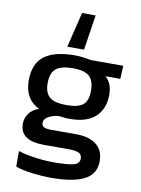

<svg xmlns="http://www.w3.org/2000/svg" viewBox="-96 -776 746 1016"><g transform="rotate(10 277.0 -267.5)"><path d="M215 -522 261 -711H334L305 -522ZM255 176Q202 176 149 169.5Q96 163 59 150V66Q99 79 151 86Q203 93 250 93Q322 93 355 85Q388 77 388 49Q388 28 372 19.5Q356 11 311 11H183Q54 11 54 -80Q54 -109 71 -134Q88 -159 125 -172Q84 -192 64.5 -227Q45 -262 45 -311Q45 -402 99.5 -443Q154 -484 263 -484Q286 -484 311 -480.5Q336 -477 350 -474H524L521 -403H441Q460 -387 469 -363Q478 -339 478 -311Q478 -235 432 -191.5Q386 -148 293 -148Q277 -148 263.5 -149.5Q250 -151 234 -153Q204 -150 180 -137Q156 -124 156 -102Q156 -87 168 -80.5Q180 -74 208 -74H341Q412 -74 450.5 -43.5Q489 -13 489 45Q489 115 428.5 145.5Q368 176 255 176ZM263 -217Q328 -217 353.5 -239Q379 -261 379 -314Q379 -367 353.5 -391Q328 -415 263 -415Q202 -415 174 -392Q146 -369 146 -314Q146 -263 172.5 -240Q199 -217 263 -217Z"/></g></svg>

Font: Kanit
Style: Regular
Weight: 400
Designer: Katatrad Team
Foundry: CadsonDemak
Version: Version 2.000; ttfautohint (v1.8.3)